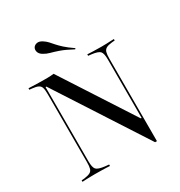

<svg xmlns="http://www.w3.org/2000/svg" viewBox="-179 -881 951 1015"><g transform="rotate(-30 296.0 -373.5)"><path d="M472.6 10.5 121.8 -531.5H116.9V-201.6H108.1V-492.7Q108.1 -519.4 104 -532.7Q100 -546 87.9 -552Q75.8 -558.1 52.4 -560.5L35.5 -562.1V-571Q46 -571 61.3 -570.2Q76.6 -569.4 96 -569Q115.3 -568.5 137.1 -568.5H150Q161.3 -568.5 171.4 -569.4Q181.5 -570.2 188.7 -571L470.2 -136.3H475V-492.7Q475 -529.8 464.5 -542.3Q454 -554.8 415.3 -559.7L394.4 -562.1V-571Q408.1 -570.2 429.8 -569.4Q451.6 -568.5 479 -568.5Q495.2 -568.5 509.7 -569Q524.2 -569.4 536.3 -570.2Q548.4 -571 556.5 -571V-562.1L538.7 -560.5Q515.3 -558.1 503.6 -551.6Q491.9 -545.2 487.9 -531.9Q483.9 -518.5 483.9 -492.7V10.5ZM116.9 -78.2Q116.9 -41.1 127.8 -28.6Q138.7 -16.1 179 -11.3L203.2 -8.9V0Q194.4 -0.8 180.6 -1.2Q166.9 -1.6 149.6 -2Q132.3 -2.4 112.9 -2.4Q96.8 -2.4 82.3 -2Q67.7 -1.6 56 -1.2Q44.4 -0.8 35.5 0V-8.9L53.2 -10.5Q76.6 -13.7 88.3 -19.8Q100 -25.8 104 -39.1Q108.1 -52.4 108.1 -78.2V-201.6H116.9ZM352.4 -625.8Q305.6 -650.8 276.2 -660.9Q246.8 -671 227.8 -675.8Q208.9 -680.6 190.3 -691.9Q173.4 -702.4 169.4 -716.5Q165.3 -730.6 171.8 -741.9Q179 -753.2 193.5 -756Q208.1 -758.9 225.8 -747.6Q241.9 -737.1 252 -725.8Q262.1 -714.5 273.8 -701.2Q285.5 -687.9 304 -671Q322.6 -654 356.5 -630.6Z"/></g></svg>

Font: Playfair 144pt SemiCondensed Light
Style: Regular
Weight: 300
Width: 4
Designer: Claus Eggers Sørensen
Foundry: Claus Eggers Sørensen
Version: Version 2.203